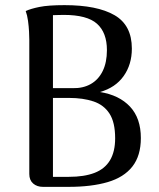

<svg xmlns="http://www.w3.org/2000/svg" viewBox="-20 -727 619 747"><path d="M147 0Q124 0 109 -13Q94 -26 94 -50V-572Q94 -584 93 -604Q92 -624 89 -646Q86 -668 80 -684Q99 -693 133.5 -700Q168 -707 231 -707Q358 -707 425.5 -668Q493 -629 493 -538Q493 -476 461 -431Q429 -386 369 -369Q444 -357 486 -312Q528 -267 528 -190Q528 -121 495 -79Q462 -37 399 -18.5Q336 0 247 0ZM186 -39H248Q308 -39 348 -54.5Q388 -70 408 -103.5Q428 -137 428 -189Q428 -251 406 -285Q384 -319 343.5 -332.5Q303 -346 249 -346H173L166 -384H262Q303 -383 333 -400Q363 -417 379.5 -450.5Q396 -484 396 -532Q396 -600 357.5 -634.5Q319 -669 228 -669Q214 -669 203.5 -668.5Q193 -668 186 -668Z"/></svg>

Font: Arima Thin Medium
Style: Regular
Weight: 500
Version: Version 1.100